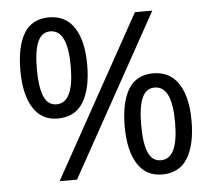

<svg xmlns="http://www.w3.org/2000/svg" viewBox="-52 -780 935 847"><g transform="rotate(-5 415.5 -357.0)"><path d="M195 -724Q269 -724 307 -665.5Q345 -607 345 -501Q345 -395 308.5 -335.5Q272 -276 195 -276Q124 -276 86.5 -335.5Q49 -395 49 -501Q49 -607 84 -665.5Q119 -724 195 -724ZM195 -662Q157 -662 139.5 -621.5Q122 -581 122 -501Q122 -421 139.5 -380Q157 -339 195 -339Q234 -339 253 -379.5Q272 -420 272 -501Q272 -581 253 -621.5Q234 -662 195 -662ZM652 -714 256 0H179L575 -714ZM632 -438Q705 -438 743.5 -379.5Q782 -321 782 -215Q782 -109 745.5 -49.5Q709 10 632 10Q561 10 523.5 -49.5Q486 -109 486 -215Q486 -321 521 -379.5Q556 -438 632 -438ZM632 -375Q594 -375 576.5 -335Q559 -295 559 -215Q559 -134 576.5 -93.5Q594 -53 632 -53Q671 -53 690 -93Q709 -133 709 -215Q709 -295 690 -335Q671 -375 632 -375Z"/></g></svg>

Font: Noto Sans Cham
Style: Regular
Weight: 400
Designer: Monotype Design Team
Foundry: Monotype Imaging Inc.
Version: Version 2.002